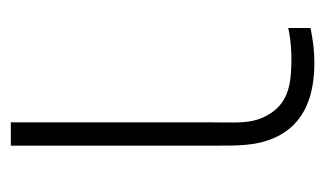

<svg xmlns="http://www.w3.org/2000/svg" viewBox="-140 -440 587 346"><g transform="rotate(-90 153.0 -266.5)"><path d="M181 5C210 9 244 7 276 0V-40C249 -34 216 -33 186 -36C154 -40 132 -52 117 -81C103 -109 106 -132 106 -179V-540H64V-179C64 -132 63 -98 79 -63C98 -22 134 -1 181 5Z"/></g></svg>

Font: Hauora ExtraLight
Style: Regular
Weight: 200
Designer: Mikhail Sharanda
Foundry: WCYS & Co.
Version: Version 1.010